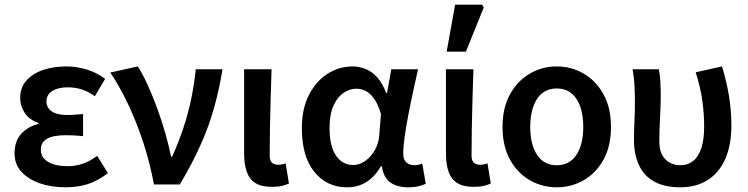

<svg xmlns="http://www.w3.org/2000/svg" viewBox="-20 -786 3185 818"><path d="M260 12Q198 12 148.5 -5.5Q99 -23 70.5 -55Q42 -87 42 -132Q42 -186 71.5 -217Q101 -248 144 -258V-262Q104 -276 85 -305.5Q66 -335 66 -368Q66 -414 93.5 -444Q121 -474 165.5 -488.5Q210 -503 262 -503Q307 -503 350.5 -489.5Q394 -476 428 -450L384 -376Q357 -396 328.5 -405Q300 -414 268 -414Q228 -414 203 -398.5Q178 -383 178 -354Q178 -327 200.5 -311.5Q223 -296 268 -296Q283 -296 299.5 -297.5Q316 -299 334 -300V-206Q315 -208 297 -209Q279 -210 262 -210Q207 -210 180.5 -195Q154 -180 154 -148Q154 -115 184.5 -96.5Q215 -78 271 -78Q300 -78 331 -88Q362 -98 394 -122L440 -48Q394 -14 352 -1Q310 12 260 12Z M636 0Q619 -91 591 -177Q563 -263 527 -339.5Q491 -416 450 -477L567 -503Q590 -467 611.5 -419Q633 -371 652 -318.5Q671 -266 685.5 -214Q700 -162 709 -118H713Q740 -177 761 -240Q782 -303 795 -366.5Q808 -430 814 -491H928Q914 -405 892 -326.5Q870 -248 834.5 -168.5Q799 -89 746 0Z M1138 10Q1093 10 1067.5 -6.5Q1042 -23 1031 -55Q1020 -87 1020 -130V-491H1137Q1135 -429 1133 -363Q1131 -297 1130 -235.5Q1129 -174 1129 -124Q1129 -102 1138.5 -93Q1148 -84 1166 -84Q1173 -84 1181 -85.5Q1189 -87 1197 -90L1211 -4Q1197 2 1180.5 6Q1164 10 1138 10Z M1459 12Q1372 12 1319 -54Q1266 -120 1266 -240Q1266 -323 1296.5 -382Q1327 -441 1376 -472Q1425 -503 1482 -503Q1511 -503 1538 -492Q1565 -481 1587.5 -456Q1610 -431 1625 -390H1629L1647 -491H1761Q1751 -446 1740 -395.5Q1729 -345 1719.5 -295.5Q1710 -246 1704 -203.5Q1698 -161 1698 -130Q1698 -105 1712 -93.5Q1726 -82 1746 -82Q1754 -82 1762.5 -84Q1771 -86 1779 -89L1794 -3Q1782 3 1763 7.5Q1744 12 1719 12Q1671 12 1642 -9.5Q1613 -31 1607 -78H1603Q1551 12 1459 12ZM1485 -83Q1512 -83 1536.5 -100.5Q1561 -118 1577.5 -147.5Q1594 -177 1596 -212L1603 -300Q1591 -341 1574.5 -364.5Q1558 -388 1539 -398Q1520 -408 1498 -408Q1469 -408 1443 -390Q1417 -372 1400.5 -335Q1384 -298 1384 -241Q1384 -163 1411.5 -123Q1439 -83 1485 -83Z M1998 10Q1953 10 1927.5 -6.5Q1902 -23 1891 -55Q1880 -87 1880 -130V-491H1997Q1995 -429 1993 -363Q1991 -297 1990 -235.5Q1989 -174 1989 -124Q1989 -102 1998.5 -93Q2008 -84 2026 -84Q2033 -84 2041 -85.5Q2049 -87 2057 -90L2071 -4Q2057 2 2040.5 6Q2024 10 1998 10ZM1883 -566 1919 -766H2034L2041 -754L1965 -566Z M2352 12Q2290 12 2237.5 -18Q2185 -48 2153 -105.5Q2121 -163 2121 -245Q2121 -327 2153 -384.5Q2185 -442 2237.5 -472.5Q2290 -503 2352 -503Q2414 -503 2466.5 -472.5Q2519 -442 2551 -384.5Q2583 -327 2583 -245Q2583 -163 2551 -105.5Q2519 -48 2466.5 -18Q2414 12 2352 12ZM2352 -82Q2407 -82 2436 -126.5Q2465 -171 2465 -245Q2465 -295 2452 -332Q2439 -369 2414 -389Q2389 -409 2352 -409Q2315 -409 2290 -389Q2265 -369 2252 -332Q2239 -295 2239 -245Q2239 -171 2268 -126.5Q2297 -82 2352 -82Z M2878 12Q2812 12 2768 -12Q2724 -36 2702.5 -82Q2681 -128 2681 -190Q2681 -230 2683 -269.5Q2685 -309 2685 -348Q2685 -378 2683.5 -415Q2682 -452 2675 -491H2787Q2792 -466 2793.5 -436.5Q2795 -407 2795 -373Q2795 -337 2792 -283Q2789 -229 2789 -182Q2789 -147 2801.5 -125Q2814 -103 2834.5 -92.5Q2855 -82 2879 -82Q2910 -82 2932.5 -99.5Q2955 -117 2967.5 -153.5Q2980 -190 2980 -247Q2980 -299 2972.5 -355Q2965 -411 2944 -478L3056 -503Q3075 -442 3085.5 -378.5Q3096 -315 3096 -252Q3096 -168 3070 -109Q3044 -50 2995 -19Q2946 12 2878 12Z"/></svg>

Font: Source Sans 3 SemiBold
Style: Regular
Weight: 600
Designer: Paul D. Hunt
Foundry: Adobe
Version: Version 3.046;hotconv 1.0.118;makeotfexe 2.5.65603